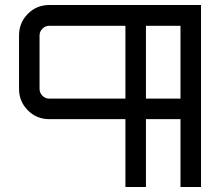

<svg xmlns="http://www.w3.org/2000/svg" viewBox="-20 -747 873 767"><path d="M56 -605Q56 -656 91 -691.5Q126 -727 177 -727H783V0H701V-271H563V0H481V-271H177Q126 -271 91 -306.5Q56 -342 56 -392ZM563 -644V-353H701V-644ZM138 -605V-392Q138 -376 149.5 -364.5Q161 -353 177 -353H481V-644H177Q161 -644 149.5 -632.5Q138 -621 138 -605Z"/></svg>

Font: Orbitron
Style: Regular
Weight: 400
Designer: Matt McInerney
Foundry: Matt McInerney
Version: 1.000